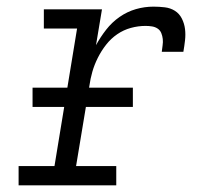

<svg xmlns="http://www.w3.org/2000/svg" viewBox="-20 -558 640 578"><path d="M36 0V-58H144L212 -472H112V-530H287L269 -422Q282 -446 299.5 -468.5Q317 -491 340 -507Q363 -523 389 -530.5Q415 -538 442 -538Q459 -538 476 -536Q493 -534 506.5 -525.5Q520 -517 527.5 -502Q535 -487 537 -470.5Q539 -454 537 -436.5Q535 -419 532 -402H467Q468 -412 469.5 -421.5Q471 -431 470 -440.5Q469 -450 465.5 -458.5Q462 -467 454.5 -472Q447 -477 437.5 -478.5Q428 -480 418 -480Q396 -480 374 -474Q352 -468 333 -455Q314 -442 299.5 -423.5Q285 -405 274.5 -384Q264 -363 258 -342Q252 -321 249 -299L209 -58H330V0ZM78 -236V-294H380V-236Z"/></svg>

Font: Iosevka Slab LtExObl
Style: Regular
Weight: 300
Width: 7
Italic angle: -9°
Monospace: yes
Designer: Belleve Invis
Foundry: Belleve Invis
Version: Version 11.1.0; ttfautohint (v1.8.3)